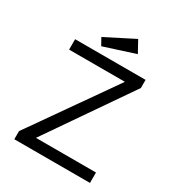

<svg xmlns="http://www.w3.org/2000/svg" viewBox="-188 -907 938 1022"><g transform="rotate(30 281.5 -396.0)"><path d="M56 0V-50L413 -559H70V-623H503V-573L152 -64H521V0ZM209 -660 185 -703 360 -792 399 -721Z"/></g></svg>

Font: Inconsolata SemiExpanded Thin
Style: Regular
Weight: 100
Width: 6
Monospace: yes
Designer: Raph Levien, Cyreal, Brenton Simpson
Foundry: Raph Levien, Cyreal, Google
Version: Version 3.100; ttfautohint (v1.8.4.7-5d5b)